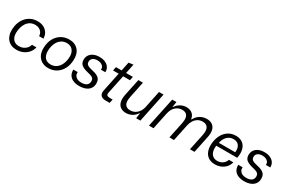

<svg xmlns="http://www.w3.org/2000/svg" viewBox="104 -1818 4373 2953"><g transform="rotate(30 2290.0 -341.5)"><path d="M257.6 10Q206.4 10 165.7 -7.2Q125 -24.4 97 -56.9Q69 -89.3 55.6 -134.6Q42.1 -180 45.6 -236.3Q48.1 -295.4 67.9 -349.3Q87.6 -403.1 123.8 -444.9Q160 -486.6 211.1 -510.6Q262.1 -534.7 327.7 -534.7Q389.3 -534.7 435.4 -510.8Q481.6 -486.9 507.8 -444.5Q534 -402.1 534.3 -346.1H457.9Q456.7 -382.4 439.4 -409.7Q422.1 -437 392.3 -452.5Q362.4 -468 322.4 -468Q272.7 -468 236 -447.4Q199.3 -426.9 175 -391.3Q150.7 -355.7 138.2 -310.9Q125.7 -266.1 125.1 -217Q124.6 -165.7 141.5 -129.9Q158.4 -94.1 189.4 -75.4Q220.4 -56.7 263.1 -56.7Q304.6 -56.7 338.1 -71.6Q371.6 -86.4 395.4 -112.9Q419.1 -139.4 429.7 -176.4H508.4Q495.9 -119.3 459.6 -77.6Q423.4 -35.9 371.4 -12.9Q319.4 10 257.6 10Z M820.6 10Q769.4 10 728.6 -7.6Q687.7 -25.1 659.4 -57.6Q631 -90 617.6 -135Q604.1 -180 607.6 -234.9Q611.3 -323 647.1 -390.6Q683 -458.1 745.6 -496.4Q808.3 -534.7 890.1 -534.7Q941.3 -534.7 981.8 -517.5Q1022.3 -500.3 1050.3 -468Q1078.3 -435.7 1091.4 -390.9Q1104.4 -346 1101 -290.4Q1097.3 -202 1061.1 -134.3Q1024.9 -66.6 963.2 -28.3Q901.6 10 820.6 10ZM826.3 -56.7Q884.3 -56.7 927.6 -87.4Q970.9 -118 995.7 -173Q1020.6 -228 1023.6 -300.1Q1025.6 -339.9 1016.1 -371.1Q1006.6 -402.3 988.1 -423.9Q969.6 -445.6 943.4 -456.9Q917.1 -468.3 883.7 -468.3Q826 -468.3 782.9 -438Q739.9 -407.7 715 -352.7Q690.1 -297.7 687.1 -224.1Q686.1 -183.7 695.1 -152.5Q704.1 -121.3 722.3 -100Q740.4 -78.7 766.8 -67.7Q793.1 -56.7 826.3 -56.7Z M1370.3 10Q1320.7 10 1282.6 -2.3Q1244.4 -14.6 1218.9 -37.6Q1193.3 -60.7 1180.9 -92.9Q1168.6 -125.1 1170.3 -164.7H1247.3Q1244.9 -129.1 1259.9 -103.7Q1275 -78.3 1304.2 -64.8Q1333.4 -51.3 1372.4 -51.3Q1439.9 -51.3 1470.5 -77.4Q1501.1 -103.4 1501.1 -146.9Q1501.1 -174.3 1489.8 -190.6Q1478.4 -207 1454.3 -217.1Q1430.1 -227.1 1392.3 -235.7Q1331.7 -249.1 1296.3 -268.1Q1260.9 -287.1 1245.7 -313.4Q1230.6 -339.7 1230.6 -374.1Q1230.6 -423.3 1254.8 -459.5Q1279 -495.7 1322.9 -515.2Q1366.7 -534.7 1425.3 -534.7Q1485.1 -534.7 1528.6 -514.9Q1572 -495.1 1595.5 -459.5Q1619 -423.9 1617 -375H1540Q1542.4 -405.9 1527.9 -427.7Q1513.3 -449.6 1486.1 -461.5Q1459 -473.4 1421.4 -473.4Q1371.6 -473.4 1341.8 -450.4Q1312 -427.3 1312 -386.4Q1312 -362.6 1323.4 -346.6Q1334.9 -330.7 1361.3 -320.1Q1387.7 -309.6 1431 -300Q1483 -289.3 1517 -271.9Q1551 -254.4 1567.8 -226.4Q1584.6 -198.4 1584.6 -157Q1584.6 -104.4 1558.8 -66.9Q1533 -29.4 1484.9 -9.7Q1436.9 10 1370.3 10Z M1838.4 0Q1775.4 0 1749.8 -31.9Q1724.1 -63.9 1736.6 -124.6L1806 -458.1H1706L1719.4 -524.7H1820.1L1852.7 -681.6L1934 -692.6L1899.1 -524.7H2020L2006.6 -458.1H1885.7L1817.7 -133Q1809.4 -92 1825 -79.6Q1840.6 -67.3 1875.1 -67.3H1924.4L1910.3 0Z M2202.4 10Q2144 10 2105.2 -17.1Q2066.4 -44.1 2052.9 -97.2Q2039.4 -150.3 2055.4 -228.7L2117.6 -524.7H2198.6L2138.6 -236.3Q2126.6 -179.4 2133.6 -139.6Q2140.7 -99.7 2167.3 -78.9Q2193.9 -58 2240.4 -58Q2284.7 -58 2321.8 -78.3Q2358.9 -98.6 2385.3 -136.4Q2411.7 -174.3 2422.4 -226.7L2484.1 -524.7H2564.4L2455.7 0H2381.3L2394.3 -95.6H2389.9Q2354.9 -40.7 2305.1 -15.4Q2255.3 10 2202.4 10Z M2608.6 0 2718.6 -524.7H2793.6L2779 -429.9H2784.9Q2815.7 -479.6 2864.5 -507.1Q2913.3 -534.7 2969.6 -534.7Q3032 -534.7 3072.6 -502.1Q3113.1 -469.6 3121.1 -409.4H3128.7Q3162.6 -474 3216.4 -504.4Q3270.3 -534.7 3331 -534.7Q3389.3 -534.7 3428.4 -508.2Q3467.6 -481.7 3481.7 -429.5Q3495.9 -377.3 3479.1 -298.9L3416.9 0H3336.6L3396.9 -287.4Q3408.9 -344.3 3401.9 -384.1Q3394.9 -423.9 3368.5 -445.1Q3342.1 -466.4 3294.9 -466.4Q3249.6 -466.4 3212.9 -445.2Q3176.1 -424 3151.2 -385.9Q3126.3 -347.9 3115.3 -296.7L3053.1 0H2972.1L3032.1 -287.4Q3044.1 -345.7 3036.8 -385.5Q3029.4 -425.3 3003.6 -445.9Q2977.7 -466.4 2932.1 -466.4Q2889.3 -466.4 2852.2 -446.4Q2815.1 -426.3 2789 -388.6Q2762.9 -350.9 2751.6 -298.1L2689.6 0Z M3781 10Q3713.2 10 3666.4 -20.6Q3619.7 -51.2 3598 -106.3Q3576.3 -161.5 3580.5 -234.7Q3586.3 -323.3 3620.8 -390.7Q3655.2 -458 3713.4 -496Q3771.7 -534 3847.5 -534Q3923.7 -534 3970.3 -497.6Q4017 -461.2 4032.9 -396.8Q4048.8 -332.3 4031.3 -249.5H3659.7Q3651.8 -190.8 3664.2 -146.9Q3676.7 -103 3707.8 -78.7Q3739 -54.5 3786.7 -54.5Q3842.3 -54.5 3882.2 -83.2Q3922.2 -112 3937.5 -159.3L4015.5 -158.8Q4001.8 -105.5 3967.7 -67.8Q3933.5 -30.2 3885.4 -10.1Q3837.3 10 3781 10ZM3667.3 -293.2 3656.2 -307.7H3972.3L3959.5 -292.8Q3969.3 -346.2 3958.3 -386.3Q3947.3 -426.3 3917.8 -448.4Q3888.2 -470.5 3841.5 -470.5Q3799.7 -470.5 3764.8 -450.9Q3730 -431.3 3704.8 -392.2Q3679.7 -353 3667.3 -293.2Z M4299.3 10Q4249.7 10 4211.6 -2.3Q4173.4 -14.6 4147.9 -37.6Q4122.3 -60.7 4109.9 -92.9Q4097.6 -125.1 4099.3 -164.7H4176.3Q4173.9 -129.1 4188.9 -103.7Q4204 -78.3 4233.2 -64.8Q4262.4 -51.3 4301.4 -51.3Q4368.9 -51.3 4399.5 -77.4Q4430.1 -103.4 4430.1 -146.9Q4430.1 -174.3 4418.8 -190.6Q4407.4 -207 4383.3 -217.1Q4359.1 -227.1 4321.3 -235.7Q4260.7 -249.1 4225.3 -268.1Q4189.9 -287.1 4174.7 -313.4Q4159.6 -339.7 4159.6 -374.1Q4159.6 -423.3 4183.8 -459.5Q4208 -495.7 4251.9 -515.2Q4295.7 -534.7 4354.3 -534.7Q4414.1 -534.7 4457.6 -514.9Q4501 -495.1 4524.5 -459.5Q4548 -423.9 4546 -375H4469Q4471.4 -405.9 4456.9 -427.7Q4442.3 -449.6 4415.1 -461.5Q4388 -473.4 4350.4 -473.4Q4300.6 -473.4 4270.8 -450.4Q4241 -427.3 4241 -386.4Q4241 -362.6 4252.4 -346.6Q4263.9 -330.7 4290.3 -320.1Q4316.7 -309.6 4360 -300Q4412 -289.3 4446 -271.9Q4480 -254.4 4496.8 -226.4Q4513.6 -198.4 4513.6 -157Q4513.6 -104.4 4487.8 -66.9Q4462 -29.4 4413.9 -9.7Q4365.9 10 4299.3 10Z"/></g></svg>

Font: Mona Sans ExtraLight
Style: Italic
Weight: 200
Italic angle: -11.6951°
Designer: Deni Anggara
Foundry: GitHub
Version: Version 2.000